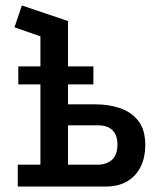

<svg xmlns="http://www.w3.org/2000/svg" viewBox="-20 -683 590 703"><path d="M45 0V-80H128V-550L33 -583L60 -663L229 -606V-301H329Q378 -301 419.5 -287Q461 -273 486.5 -240.5Q512 -208 512 -151Q512 -108 495.5 -73.5Q479 -39 446.5 -19.5Q414 0 367 0ZM229 -80H337Q371 -80 390.5 -98.5Q410 -117 410 -153Q410 -188 392 -206Q374 -224 341 -224H229ZM47 -374V-440H322V-374Z"/></svg>

Font: Podkova SemiBold
Style: Regular
Weight: 600
Designer: Ilya Yudin
Foundry: Cyreal (www.cyreal.org)
Version: Version 2.103